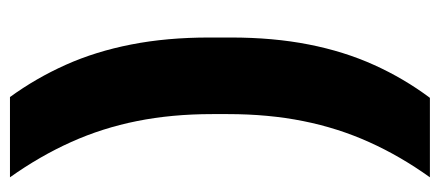

<svg xmlns="http://www.w3.org/2000/svg" viewBox="-257 -459 840 366"><g transform="rotate(90 163.0 -276.0)"><path d="M197.5 -290.5V-260.5Q197.5 -183.5 210.8 -117.2Q224 -51 250.8 8.5Q277.5 68 318 125H165Q129 75.5 103.5 18.5Q78 -38.5 64.8 -106.2Q51.5 -174 51.5 -255V-296Q51.5 -377 64.8 -444.5Q78 -512 103.8 -569Q129.5 -626 166.5 -675.5H318Q277.5 -619 250.8 -559.5Q224 -500 210.8 -433.8Q197.5 -367.5 197.5 -290.5Z"/></g></svg>

Font: Anek Bangla Medium
Style: Bold
Weight: 700
Version: Version 1.003